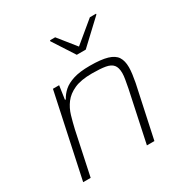

<svg xmlns="http://www.w3.org/2000/svg" viewBox="-169 -881 986 1020"><g transform="rotate(-30 324.0 -370.5)"><path d="M51 0 160 -510H198L186 -427H191Q205 -453 227.5 -473Q250 -493 289 -505.5Q328 -518 390 -518Q459 -518 497.5 -506.5Q536 -495 551.5 -471Q567 -447 567 -407Q567 -390 564 -366.5Q561 -343 556 -317L488 0H442L508 -310Q513 -337 517 -359.5Q521 -382 521 -398Q521 -432 507 -449Q493 -466 462 -471.5Q431 -477 380 -477Q312 -477 271 -458.5Q230 -440 207 -409.5Q184 -379 173 -341Q162 -303 153 -264L97 0ZM360 -603 274 -736 276 -741H307L392 -635L520 -741H558L557 -736L415 -603Z"/></g></svg>

Font: Saira SemiExpanded ExtraLight
Style: Italic
Weight: 250
Width: 6
Italic angle: -12°
Designer: Hector Gatti with collaboration of the Omnibus-Type team
Foundry: Omnibus-Type
Version: Version 1.101